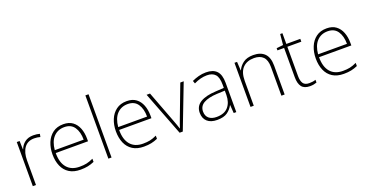

<svg xmlns="http://www.w3.org/2000/svg" viewBox="-35 -1510 4141 2168"><g transform="rotate(-20 2036.0 -426.0)"><path d="M290 -589Q312 -589 331 -586.5Q350 -584 367 -579L360 -543Q342 -548 325.5 -550.5Q309 -553 288 -553Q209 -553 168.5 -497Q128 -441 128 -346V-51H90V-581H124L127 -480H130Q146 -526 186.5 -557.5Q227 -589 290 -589Z M651 -591Q719 -591 762.5 -558.5Q806 -526 827.5 -470.5Q849 -415 849 -345V-314H461Q460 -199 512.5 -137.5Q565 -76 663 -76Q712 -76 747.5 -83.5Q783 -91 828 -112V-74Q789 -57 750.5 -49Q712 -41 662 -41Q581 -41 527.5 -75Q474 -109 447.5 -170Q421 -231 421 -311Q421 -388 447 -451.5Q473 -515 524 -553Q575 -591 651 -591ZM651 -556Q571 -556 521 -502.5Q471 -449 462 -348H809Q809 -441 770 -498.5Q731 -556 651 -556Z M1036 -51H998V-811H1036Z M1413 -591Q1481 -591 1524.5 -558.5Q1568 -526 1589.5 -470.5Q1611 -415 1611 -345V-314H1223Q1222 -199 1274.5 -137.5Q1327 -76 1425 -76Q1474 -76 1509.5 -83.5Q1545 -91 1590 -112V-74Q1551 -57 1512.5 -49Q1474 -41 1424 -41Q1343 -41 1289.5 -75Q1236 -109 1209.5 -170Q1183 -231 1183 -311Q1183 -388 1209 -451.5Q1235 -515 1286 -553Q1337 -591 1413 -591ZM1413 -556Q1333 -556 1283 -502.5Q1233 -449 1224 -348H1571Q1571 -441 1532 -498.5Q1493 -556 1413 -556Z M1854 -51 1650 -581H1691L1833 -206Q1846 -173 1855 -146.5Q1864 -120 1872 -96H1874Q1882 -120 1891 -146.5Q1900 -173 1913 -206L2055 -581H2096L1892 -51Z M2365 -590Q2450 -590 2492.5 -545.5Q2535 -501 2535 -404V-51H2504L2497 -149H2495Q2471 -103 2427.5 -72Q2384 -41 2305 -41Q2227 -41 2185.5 -79Q2144 -117 2144 -184Q2144 -263 2209.5 -303.5Q2275 -344 2396 -350L2496 -356V-396Q2496 -482 2463 -518.5Q2430 -555 2364 -555Q2287 -555 2207 -515L2195 -549Q2233 -567 2276 -578.5Q2319 -590 2365 -590ZM2400 -319Q2298 -314 2241 -282Q2184 -250 2184 -184Q2184 -132 2217 -103.5Q2250 -75 2309 -75Q2403 -75 2449 -128.5Q2495 -182 2496 -270V-323Z M2933 -591Q3021 -591 3068.5 -544Q3116 -497 3116 -398V-51H3077V-396Q3077 -479 3039 -517.5Q3001 -556 2930 -556Q2843 -556 2794 -504.5Q2745 -453 2745 -348V-51H2706V-581H2737L2743 -477H2746Q2765 -522 2810.5 -556.5Q2856 -591 2933 -591Z M3422 -76Q3445 -76 3464.5 -79Q3484 -82 3500 -88V-55Q3484 -49 3464 -45Q3444 -41 3419 -41Q3350 -41 3320 -80Q3290 -119 3290 -194V-547H3210V-573L3290 -582L3302 -710H3329V-581H3497V-547H3329V-197Q3329 -138 3349.5 -107Q3370 -76 3422 -76Z M3815 -591Q3883 -591 3926.5 -558.5Q3970 -526 3991.5 -470.5Q4013 -415 4013 -345V-314H3625Q3624 -199 3676.5 -137.5Q3729 -76 3827 -76Q3876 -76 3911.5 -83.5Q3947 -91 3992 -112V-74Q3953 -57 3914.5 -49Q3876 -41 3826 -41Q3745 -41 3691.5 -75Q3638 -109 3611.5 -170Q3585 -231 3585 -311Q3585 -388 3611 -451.5Q3637 -515 3688 -553Q3739 -591 3815 -591ZM3815 -556Q3735 -556 3685 -502.5Q3635 -449 3626 -348H3973Q3973 -441 3934 -498.5Q3895 -556 3815 -556Z"/></g></svg>

Font: Noto Sans Tamil UI ExtraLight
Style: Regular
Weight: 200
Designer: Jelle Bosma - Monotype Design Team
Foundry: Monotype Imaging Inc.
Version: Version 2.004; ttfautohint (v1.8.4.7-5d5b)